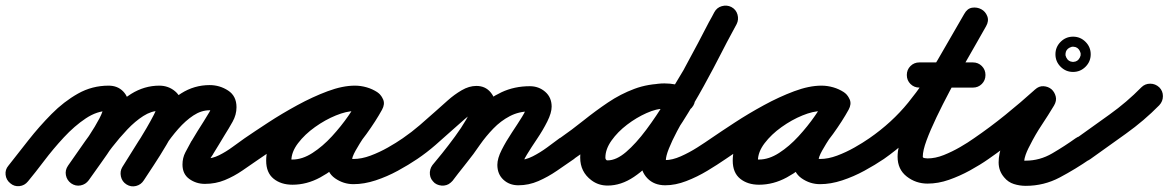

<svg xmlns="http://www.w3.org/2000/svg" viewBox="-59 -608 4175 686"><path d="M-22 47Q-37 35 -39 16.5Q-41 -2 -29 -16Q4 -58 42.5 -107Q81 -156 125 -200.5Q169 -245 219.5 -273.5Q270 -302 329 -302Q361 -302 381 -281.5Q401 -261 401 -229Q401 -199 385.5 -163.5Q370 -128 347 -92Q324 -56 300 -23Q276 10 258 36Q247 51 229 54.5Q211 58 195 47Q180 36 176.5 18Q173 0 184 -16Q196 -33 217 -62Q238 -91 259.5 -123.5Q281 -156 296 -184.5Q311 -213 311 -229Q311 -227 313 -224Q317 -217 324 -214Q325 -213 327.5 -212.5Q330 -212 329 -212Q288 -212 247.5 -185Q207 -158 169 -117Q131 -76 98.5 -33Q66 10 41 40Q29 55 10.5 57Q-8 59 -22 47ZM195 47Q180 36 176.5 18Q173 0 184 -16Q211 -55 245.5 -104Q280 -153 321 -198Q362 -243 409.5 -272.5Q457 -302 510 -302Q543 -302 567 -281.5Q591 -261 591 -227Q591 -202 575 -166Q559 -130 536 -91Q513 -52 490.5 -18Q468 16 455 36Q455 36 455 36Q455 36 455 36Q445 52 427 56Q409 60 393 50Q377 41 373 22.5Q369 4 379 -12Q385 -22 399.5 -44.5Q414 -67 431 -94.5Q448 -122 464 -149.5Q480 -177 490.5 -197.5Q501 -218 501 -227Q501 -228 501.5 -225Q502 -222 502 -221Q504 -218 508.5 -215Q513 -212 510 -212Q482 -212 453 -193.5Q424 -175 396 -145.5Q368 -116 342 -82.5Q316 -49 294.5 -17.5Q273 14 258 36Q247 51 229 54.5Q211 58 195 47ZM393 51Q377 41 373 22.5Q369 4 378 -11Q404 -53 435.5 -103Q467 -153 504.5 -199Q542 -245 588.5 -274.5Q635 -304 690 -304Q726 -304 756 -284.5Q786 -265 786 -225Q786 -198 772 -173Q758 -148 744 -126Q744 -126 744 -126Q744 -126 744 -126Q734 -109 723.5 -92Q713 -75 702 -57Q702 -57 703 -58Q703 -58 703 -58Q699 -52 691 -40Q683 -28 683 -20Q683 -18 682.5 -22Q682 -26 681 -29Q678 -36 672 -38.5Q666 -41 673 -41Q699 -41 724 -53.5Q749 -66 772 -83Q795 -100 815 -114Q830 -125 848.5 -121.5Q867 -118 878 -103Q889 -88 885.5 -69.5Q882 -51 867 -40Q838 -20 807.5 1Q777 22 744 35.5Q711 49 673 49Q642 49 617.5 31.5Q593 14 593 -20Q593 -44 603.5 -64Q614 -84 625 -104Q625 -104 625 -104Q626 -105 626 -105Q636 -122 646.5 -139Q657 -156 668 -173Q668 -173 668 -173Q668 -173 668 -173Q671 -178 677.5 -188.5Q684 -199 690 -209Q696 -219 696 -225Q696 -227 696.5 -223Q697 -219 699 -216Q703 -210 701 -212Q699 -214 690 -214Q660 -214 632 -195.5Q604 -177 578 -147.5Q552 -118 529.5 -84Q507 -50 488 -18Q469 14 455 36Q445 52 427 56.5Q409 61 393 51Z M804 -51Q793 -67 796.5 -85Q800 -103 815 -114Q850 -138 899 -170Q948 -202 1003 -232Q1058 -262 1111.5 -282Q1165 -302 1209 -302Q1230 -302 1251 -296Q1272 -290 1290 -278Q1308 -265 1309.5 -247.5Q1311 -230 1302 -217Q1293 -203 1276.5 -197Q1260 -191 1241 -202Q1232 -207 1225.5 -209Q1219 -211 1207 -211Q1179 -211 1141 -195.5Q1103 -180 1066.5 -154Q1030 -128 1006 -96.5Q982 -65 982 -34Q982 -29 978 -34Q974 -39 978 -38Q981 -38 986 -38Q1021 -38 1057.5 -61.5Q1094 -85 1127 -121Q1160 -157 1186 -194.5Q1212 -232 1228 -260Q1238 -279 1256 -282.5Q1274 -286 1289 -277Q1303 -269 1310 -252.5Q1317 -236 1306 -216Q1298 -200 1280 -175Q1262 -150 1243.5 -122Q1225 -94 1211.5 -70Q1198 -46 1198 -32Q1198 -30 1197.5 -33.5Q1197 -37 1196 -39Q1192 -44 1195 -42Q1198 -40 1204 -40Q1233 -40 1265 -52Q1297 -64 1327 -81Q1357 -98 1380 -114Q1395 -125 1413.5 -121.5Q1432 -118 1443 -103Q1454 -88 1450.5 -69.5Q1447 -51 1432 -40Q1401 -19 1362.5 2Q1324 23 1283 36.5Q1242 50 1204 50Q1168 50 1138 29Q1108 8 1108 -32Q1108 -61 1121 -90.5Q1134 -120 1154 -149Q1174 -178 1194 -206Q1214 -234 1228 -260Q1238 -279 1256 -282.5Q1274 -286 1289 -277Q1303 -269 1310 -252.5Q1317 -236 1306 -216Q1284 -176 1250.5 -129.5Q1217 -83 1175 -41.5Q1133 0 1085 26Q1037 52 986 52Q945 52 918.5 30.5Q892 9 892 -34Q892 -75 912.5 -113.5Q933 -152 966.5 -186Q1000 -220 1041.5 -246Q1083 -272 1126 -286.5Q1169 -301 1207 -301Q1250 -301 1287 -280Q1305 -269 1306.5 -251.5Q1308 -234 1298 -219Q1289 -204 1272 -198Q1255 -192 1238 -204Q1232 -209 1224 -210.5Q1216 -212 1209 -212Q1183 -212 1147.5 -199Q1112 -186 1072 -165.5Q1032 -145 992.5 -121.5Q953 -98 920 -76Q887 -54 867 -40Q851 -29 833 -32.5Q815 -36 804 -51Z M1369 -51Q1358 -67 1361.5 -85Q1365 -103 1380 -114Q1412 -136 1441 -161Q1470 -186 1499 -212Q1517 -228 1540.5 -249Q1564 -270 1590.5 -285.5Q1617 -301 1643 -301Q1675 -301 1694 -278Q1713 -255 1713 -224Q1713 -195 1696 -159.5Q1679 -124 1653.5 -87.5Q1628 -51 1602 -18.5Q1576 14 1558 38Q1558 38 1558 38Q1558 38 1558 38Q1546 52 1527.5 54.5Q1509 57 1494 46Q1480 34 1477.5 15.5Q1475 -3 1486 -18Q1498 -32 1520.5 -60Q1543 -88 1566.5 -120Q1590 -152 1606.5 -180.5Q1623 -209 1623 -224Q1623 -225 1624 -224Q1627 -216 1635 -213Q1637 -212 1641 -211.5Q1645 -211 1643 -211Q1639 -211 1627.5 -203Q1616 -195 1602 -183Q1588 -171 1576 -160Q1564 -149 1559 -145Q1528 -117 1497 -90Q1466 -63 1432 -40Q1416 -29 1398 -32.5Q1380 -36 1369 -51ZM1557 38Q1546 53 1527.5 55Q1509 57 1494 45Q1479 34 1477 15.5Q1475 -3 1487 -18Q1511 -48 1535.5 -78.5Q1560 -109 1582 -141Q1612 -185 1649.5 -221Q1687 -257 1733 -278.5Q1779 -300 1834 -300Q1866 -300 1889 -280Q1912 -260 1912 -227Q1912 -205 1896.5 -174Q1881 -143 1860 -112Q1839 -81 1823.5 -55.5Q1808 -30 1808 -19Q1808 -19 1808 -19Q1805 -31 1793 -36Q1792 -36 1793 -36Q1818 -36 1844.5 -49.5Q1871 -63 1895.5 -81Q1920 -99 1940 -114Q1955 -124 1973.5 -121Q1992 -118 2003 -103Q2013 -88 2010 -69.5Q2007 -51 1992 -40Q1963 -20 1931 2Q1899 24 1864.5 39Q1830 54 1793 54Q1761 54 1739.5 34Q1718 14 1718 -19Q1718 -42 1733.5 -72.5Q1749 -103 1770 -134.5Q1791 -166 1806.5 -191Q1822 -216 1822 -227Q1822 -229 1822.5 -226Q1823 -223 1823 -221Q1826 -213 1834 -210Q1834 -210 1834 -210Q1795 -210 1762.5 -193Q1730 -176 1703.5 -148.5Q1677 -121 1656 -91Q1633 -57 1607.5 -25.5Q1582 6 1557 38Q1557 38 1557 38Q1557 38 1557 38Z M1991 -40Q1976 -29 1957.5 -32.5Q1939 -36 1929 -52Q1918 -67 1921.5 -85.5Q1925 -104 1941 -114Q1984 -144 2026.5 -178Q2069 -212 2113.5 -242Q2158 -272 2207.5 -290.5Q2257 -309 2315 -309Q2335 -309 2354.5 -305.5Q2374 -302 2393 -296Q2393 -296 2393 -296Q2393 -296 2393 -296Q2410 -290 2419 -273.5Q2428 -257 2422 -239Q2416 -222 2399.5 -213Q2383 -204 2365 -210Q2353 -214 2340.5 -216.5Q2328 -219 2315 -219Q2267 -219 2224.5 -201Q2182 -183 2142.5 -155Q2103 -127 2065.5 -96Q2028 -65 1991 -40Q1991 -40 1991 -40Q1991 -40 1991 -40ZM2394 -295Q2412 -289 2420 -272Q2428 -255 2421 -238Q2415 -220 2398 -212Q2381 -204 2364 -211Q2351 -215 2340 -217.5Q2329 -220 2315 -220Q2287 -220 2251 -204Q2215 -188 2181.5 -162.5Q2148 -137 2126 -106Q2104 -75 2104 -45Q2104 -39 2108 -36Q2109 -35 2112 -35Q2143 -35 2178 -65Q2213 -95 2250 -144.5Q2287 -194 2323 -253.5Q2359 -313 2391.5 -372.5Q2424 -432 2450 -483Q2476 -534 2494 -565Q2503 -581 2521 -586Q2539 -591 2555 -582Q2571 -573 2576 -555Q2581 -537 2572 -521Q2550 -481 2520.5 -423Q2491 -365 2455.5 -300.5Q2420 -236 2380 -173Q2340 -110 2296 -58.5Q2252 -7 2206 24Q2160 55 2112 55Q2079 55 2054 36Q2014 6 2014 -45Q2014 -95 2043 -142.5Q2072 -190 2118 -227.5Q2164 -265 2216 -287.5Q2268 -310 2315 -310Q2355 -310 2394 -295Q2394 -295 2394 -295Q2394 -295 2394 -295ZM2493 -564Q2502 -581 2520 -586Q2538 -591 2554 -583Q2571 -574 2576 -556Q2581 -538 2573 -522Q2546 -472 2519 -421.5Q2492 -371 2466 -321Q2466 -321 2465 -320Q2465 -320 2465 -320Q2454 -301 2436.5 -271.5Q2419 -242 2398.5 -207.5Q2378 -173 2360 -139Q2342 -105 2331 -77.5Q2320 -50 2320 -35Q2320 -28 2316 -32Q2312 -36 2318 -36Q2343 -36 2373.5 -49.5Q2404 -63 2433 -81.5Q2462 -100 2482 -114Q2497 -125 2515.5 -121.5Q2534 -118 2545 -103Q2556 -88 2552.5 -69.5Q2549 -51 2534 -40Q2505 -20 2468.5 2Q2432 24 2393 39Q2354 54 2318 54Q2278 54 2254 29Q2230 4 2230 -35Q2230 -67 2247.5 -110.5Q2265 -154 2291 -201Q2317 -248 2343 -290.5Q2369 -333 2387 -364Q2387 -364 2386 -364Q2386 -363 2386 -363Q2413 -413 2440 -463.5Q2467 -514 2493 -564Q2493 -564 2493 -564Q2493 -564 2493 -564Z M2471 -51Q2460 -67 2463.5 -85Q2467 -103 2482 -114Q2517 -138 2566 -170Q2615 -202 2670 -232Q2725 -262 2778.5 -282Q2832 -302 2876 -302Q2897 -302 2918 -296Q2939 -290 2957 -278Q2975 -265 2976.5 -247.5Q2978 -230 2969 -217Q2960 -203 2943.5 -197Q2927 -191 2908 -202Q2899 -207 2892.5 -209Q2886 -211 2874 -211Q2846 -211 2808 -195.5Q2770 -180 2733.5 -154Q2697 -128 2673 -96.5Q2649 -65 2649 -34Q2649 -29 2645 -34Q2641 -39 2645 -38Q2648 -38 2653 -38Q2688 -38 2724.5 -61.5Q2761 -85 2794 -121Q2827 -157 2853 -194.5Q2879 -232 2895 -260Q2905 -279 2923 -282.5Q2941 -286 2956 -277Q2970 -269 2977 -252.5Q2984 -236 2973 -216Q2965 -200 2947 -175Q2929 -150 2910.5 -122Q2892 -94 2878.5 -70Q2865 -46 2865 -32Q2865 -30 2864.5 -33.5Q2864 -37 2863 -39Q2859 -44 2862 -42Q2865 -40 2871 -40Q2900 -40 2932 -52Q2964 -64 2994 -81Q3024 -98 3047 -114Q3062 -125 3080.5 -121.5Q3099 -118 3110 -103Q3121 -88 3117.5 -69.5Q3114 -51 3099 -40Q3068 -19 3029.5 2Q2991 23 2950 36.5Q2909 50 2871 50Q2835 50 2805 29Q2775 8 2775 -32Q2775 -61 2788 -90.5Q2801 -120 2821 -149Q2841 -178 2861 -206Q2881 -234 2895 -260Q2905 -279 2923 -282.5Q2941 -286 2956 -277Q2970 -269 2977 -252.5Q2984 -236 2973 -216Q2951 -176 2917.5 -129.5Q2884 -83 2842 -41.5Q2800 0 2752 26Q2704 52 2653 52Q2612 52 2585.5 30.5Q2559 9 2559 -34Q2559 -75 2579.5 -113.5Q2600 -152 2633.5 -186Q2667 -220 2708.5 -246Q2750 -272 2793 -286.5Q2836 -301 2874 -301Q2917 -301 2954 -280Q2972 -269 2973.5 -251.5Q2975 -234 2965 -219Q2956 -204 2939 -198Q2922 -192 2905 -204Q2899 -209 2891 -210.5Q2883 -212 2876 -212Q2850 -212 2814.5 -199Q2779 -186 2739 -165.5Q2699 -145 2659.5 -121.5Q2620 -98 2587 -76Q2554 -54 2534 -40Q2518 -29 2500 -32.5Q2482 -36 2471 -51Z M3099 -40Q3083 -29 3065 -32.5Q3047 -36 3036 -51Q3025 -67 3028.5 -85Q3032 -103 3047 -114Q3128 -170 3186 -241.5Q3244 -313 3291 -393.5Q3338 -474 3386 -558Q3397 -578 3414.5 -580.5Q3432 -583 3447 -575Q3462 -567 3468.5 -550Q3475 -533 3464 -514Q3453 -494 3432.5 -458.5Q3412 -423 3386.5 -378Q3361 -333 3335 -284Q3309 -235 3287 -189Q3265 -143 3251.5 -106.5Q3238 -70 3238 -48Q3238 -44 3245 -43Q3252 -42 3255 -42Q3283 -42 3313 -54Q3343 -66 3371.5 -82.5Q3400 -99 3421 -114Q3436 -125 3454.5 -121.5Q3473 -118 3484 -103Q3495 -88 3491.5 -69.5Q3488 -51 3473 -40Q3443 -19 3406.5 1Q3370 21 3331.5 34.5Q3293 48 3255 48Q3213 48 3180.5 22.5Q3148 -3 3148 -48Q3148 -83 3167 -135.5Q3186 -188 3215.5 -248.5Q3245 -309 3278 -368.5Q3311 -428 3340 -478Q3369 -528 3386 -558Q3397 -578 3414.5 -580.5Q3432 -583 3447 -575Q3462 -567 3468.5 -550Q3475 -533 3464 -514Q3413 -423 3362 -337.5Q3311 -252 3248.5 -176.5Q3186 -101 3099 -40Q3099 -40 3099 -40Q3099 -40 3099 -40ZM3226 -295Q3207 -295 3194 -308Q3181 -321 3181 -340Q3181 -359 3194 -372Q3207 -385 3226 -385Q3274 -385 3321.5 -385Q3369 -385 3417 -385Q3417 -385 3417 -385Q3417 -385 3417 -385Q3436 -385 3449 -372Q3462 -359 3462 -340Q3462 -321 3449 -308Q3436 -295 3417 -295Q3369 -295 3321.5 -295Q3274 -295 3226 -295Q3226 -295 3226 -295Q3226 -295 3226 -295Z M3473 -40Q3457 -29 3439 -32.5Q3421 -36 3410 -51Q3399 -67 3402.5 -85Q3406 -103 3421 -114Q3478 -153 3533 -197.5Q3588 -242 3639 -288Q3653 -301 3669.5 -300Q3686 -299 3698 -289Q3709 -279 3713 -263.5Q3717 -248 3707 -231Q3686 -196 3663 -161.5Q3640 -127 3621 -89Q3615 -78 3610 -66.5Q3605 -55 3602 -43Q3601 -40 3600.5 -34Q3600 -28 3600 -28Q3598 -27 3593.5 -30.5Q3589 -34 3606 -34Q3656 -34 3700.5 -60Q3745 -86 3784 -114Q3784 -114 3784 -114Q3784 -114 3784 -114Q3799 -125 3817.5 -121.5Q3836 -118 3847 -103Q3858 -88 3854.5 -69.5Q3851 -51 3836 -40Q3784 -4 3727.5 26Q3671 56 3606 56Q3584 56 3563.5 49.5Q3543 43 3529 26Q3509 3 3509 -28Q3509 -59 3522.5 -93.5Q3536 -128 3556 -162Q3576 -196 3596.5 -226.5Q3617 -257 3631 -279Q3641 -295 3658 -293Q3675 -291 3689 -279Q3703 -268 3708 -251Q3713 -234 3699 -222Q3646 -174 3589 -127.5Q3532 -81 3473 -40Q3473 -40 3473 -40Q3473 -40 3473 -40ZM3771 -441Q3767 -440 3763 -438Q3749 -431 3748 -416Q3748 -415 3748 -414Q3748 -414 3748 -413Q3748 -412 3748 -410Q3749 -406 3751 -402Q3758 -388 3773 -387Q3774 -387 3775 -387Q3776 -387 3777 -387Q3792 -388 3799 -402Q3801 -406 3802 -410Q3802 -412 3802 -413Q3802 -414 3802 -414Q3802 -414 3802 -415Q3802 -416 3802 -418Q3801 -422 3799 -426Q3792 -440 3777 -441Q3776 -441 3775 -441Q3775 -441 3774 -441Q3773 -441 3771 -441ZM3712 -414Q3712 -440 3730.5 -458.5Q3749 -477 3775 -477Q3801 -477 3819.5 -458.5Q3838 -440 3838 -414Q3838 -388 3819.5 -369.5Q3801 -351 3775 -351Q3749 -351 3730.5 -369.5Q3712 -388 3712 -414Z M3773 -50Q3763 -65 3766 -83.5Q3769 -102 3784 -112Q3844 -155 3905.5 -199Q3967 -243 4019 -296Q4019 -296 4019 -296Q4019 -296 4019 -296Q4032 -309 4050.5 -309Q4069 -309 4083 -296Q4096 -283 4096 -264.5Q4096 -246 4083 -232Q4029 -177 3964 -130.5Q3899 -84 3836 -39Q3821 -28 3802.5 -31Q3784 -34 3773 -50Z"/></svg>

Font: FRB American Cursive Black
Style: Bold Italic
Weight: 900
Italic angle: -25°
Version: Version 2.0;Modular Font Editor K font №1